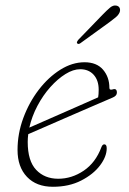

<svg xmlns="http://www.w3.org/2000/svg" viewBox="-20 -690 480 717"><path d="M378.5 -136Q378.5 -105.5 353.5 -72.2Q328.5 -39 283.2 -15.8Q238 7.5 177.5 7.5Q116 7.5 80.8 -29.5Q45.5 -66.5 45.5 -130Q45.5 -191 67 -249.2Q88.5 -307.5 124.5 -354.5Q160.5 -401.5 205 -429.5Q249.5 -457.5 295.5 -457.5Q341 -457.5 364.8 -429.8Q388.5 -402 388.5 -362Q388.5 -352.5 400.5 -356Q416.5 -361.5 416.5 -344Q416.5 -332.5 401.5 -326Q365 -310.5 317.8 -290Q270.5 -269.5 223.2 -249Q176 -228.5 138.8 -212.2Q101.5 -196 85.5 -189Q83.5 -174 83.5 -160Q83.5 -89 115 -55.8Q146.5 -22.5 197.5 -22.5Q248 -22.5 292.5 -52.5Q337 -82.5 358.5 -140Q362.5 -151 369.5 -151Q378.5 -151 378.5 -136ZM279.5 -431.5Q253.5 -431.5 224.5 -413.5Q195.5 -395.5 168 -364.8Q140.5 -334 119.8 -294.8Q99 -255.5 89.5 -213.5Q107.5 -221.5 138.5 -235Q169.5 -248.5 206.5 -264.8Q243.5 -281 280.2 -297.2Q317 -313.5 346.5 -326.5Q348.5 -337.5 348.5 -355Q348.5 -390 329.8 -410.8Q311 -431.5 279.5 -431.5ZM362 -634Q379.5 -652 391.2 -661.8Q403 -671.5 415 -669Q424 -667 427 -659.8Q430 -652.5 426.5 -643.5Q422.5 -634 412 -625.2Q401.5 -616.5 388.5 -607L280 -528.5Q272.5 -523.5 268.5 -528Q266 -530.5 268 -534.5Q270 -538.5 273 -542Z"/></svg>

Font: Fraunces 9pt SuperSoft Thin
Style: Italic
Weight: 100
Italic angle: -16°
Version: Version 1.000;[0bf87f6ff]